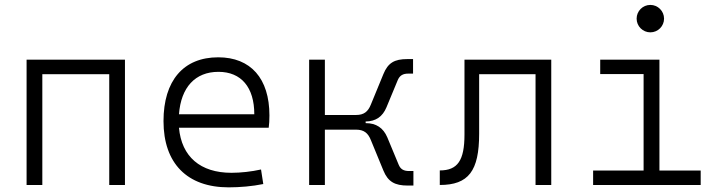

<svg xmlns="http://www.w3.org/2000/svg" viewBox="-20 -764 2970 793"><path d="M431.2 0H496.1V-517.6H89.8V0H154.8V-457.5H431.2Z M924.3 9.8C970.7 9.8 1022 5.4 1067.4 -3.9L1058.1 -64C1018.6 -55.2 974.6 -50.3 936 -50.3C807.1 -50.3 730 -117.2 719.2 -236.3H1089.8C1091.8 -250 1092.8 -268.1 1092.8 -287.1C1092.8 -440.4 1015.1 -527.3 881.3 -527.3C737.8 -527.3 655.3 -431.2 655.3 -263.7C655.3 -89.4 752.9 9.8 924.3 9.8ZM719.2 -292C727.5 -403.3 786.1 -467.3 882.3 -467.3C976.1 -467.3 1030.3 -403.8 1030.3 -292Z M1256.8 0H1321.8V-228.5H1450.7C1482.9 -228.5 1500 -214.8 1511.7 -185.5L1563.5 -59.6C1582.5 -13.2 1610.8 2.4 1664.1 2.4H1687.5V-57.6H1669.9C1647.5 -57.6 1634.3 -64.9 1626.5 -84L1579.6 -196.8C1563 -235.8 1533.7 -255.4 1490.7 -255.4H1490.2V-262.2C1532.2 -262.7 1560.1 -282.2 1576.2 -320.8L1623 -433.6C1631.3 -452.6 1644.5 -460 1666.5 -460H1686V-520H1662.6C1608.9 -520 1582.5 -504.4 1563.5 -458L1511.7 -332C1500 -302.7 1482.9 -289.1 1450.7 -289.1H1321.8V-517.6H1256.8Z M1796.4 0C1915 0 1959 -57.6 1959 -211.9V-457.5H2191.9V0H2256.8V-517.6H1898.4V-208.5C1898.4 -101.1 1870.1 -60.1 1796.4 -60.1Z M2429.7 0H2874V-59.6H2703.6V-517.6H2459V-458H2638.2V-59.6H2429.7ZM2666 -630.4C2697.3 -630.4 2722.7 -655.8 2722.7 -687C2722.7 -718.3 2697.3 -743.7 2666 -743.7C2634.8 -743.7 2609.4 -718.3 2609.4 -687C2609.4 -655.8 2634.8 -630.4 2666 -630.4Z"/></svg>

Font: Cascadia Code Light
Style: Regular
Weight: 300
Monospace: yes
Designer: Aaron Bell
Foundry: Saja Typeworks
Version: Version 2404.023